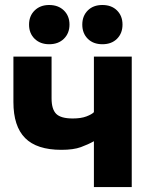

<svg xmlns="http://www.w3.org/2000/svg" viewBox="-20 -760 616 780"><path d="M361.5 0V-186.3Q338.5 -173.3 308.5 -162.3Q278.5 -151.3 229.5 -151.3Q129.5 -151.3 82 -199.2Q34.5 -247 34.5 -345.5V-530H189.5V-360.5Q189.5 -316.2 208.4 -297.4Q227.3 -278.7 275.5 -278.7Q309.3 -278.7 331.2 -287.1Q353.2 -295.5 361.5 -304.3V-530H515.2V0ZM179.7 -580.3Q143.5 -580.3 120.7 -602.5Q98 -624.7 98 -659.9Q98 -695.2 120.7 -717.4Q143.4 -739.7 179.6 -739.7Q216.8 -739.7 239.6 -717.5Q262.3 -695.3 262.3 -660.1Q262.3 -624.8 239.6 -602.6Q217 -580.3 179.7 -580.3ZM396.1 -580.3Q358.8 -580.3 336.6 -602.5Q314.3 -624.7 314.3 -659.9Q314.3 -695.2 336.5 -717.4Q358.7 -739.7 395.9 -739.7Q433.2 -739.7 455.4 -717.5Q477.7 -695.3 477.7 -660.1Q477.7 -624.8 455.5 -602.6Q433.3 -580.3 396.1 -580.3Z"/></svg>

Font: Golos Text
Style: Regular
Weight: 400
Designer: A.Korolkova, Vitaly Kuzmin
Foundry: ParaType Ltd
Version: Version 2.004